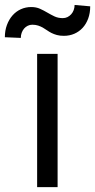

<svg xmlns="http://www.w3.org/2000/svg" viewBox="-54 -766 389 786"><path d="M98 -545.5H181.8V0H98ZM-34.1 -613.6Q-34.1 -641 -25.7 -663.5Q-17.4 -686.1 -3 -702.6Q11.4 -719.1 31.2 -728.2Q51.1 -737.2 73.9 -737.2Q94.1 -737.2 109.7 -730.1Q125.4 -723 139.7 -714.5Q154.1 -706 169 -698.9Q183.9 -691.8 203.1 -691.8Q213.4 -691.8 222.1 -696Q230.8 -700.3 237.4 -707.6Q244 -714.8 247.7 -724.8Q251.4 -734.7 251.4 -745.7L315.3 -740.1Q315.3 -712.4 307 -690Q298.7 -667.6 284.3 -652Q269.9 -636.4 250.2 -627.8Q230.5 -619.3 207.4 -619.3Q191.1 -619.3 178.8 -622.7Q166.5 -626.1 156.8 -631Q147 -636 138.5 -642Q130 -648.1 121.1 -653.1Q112.2 -658 101.9 -661.4Q91.6 -664.8 78.1 -664.8Q68.2 -664.8 59.5 -660.5Q50.8 -656.2 44.6 -649Q38.4 -641.7 34.8 -631.9Q31.2 -622.2 31.2 -610.8Z"/></svg>

Font: Interop
Style: Regular
Weight: 400
Designer: Rasmus Andersson, Google, Jang Haemin
Foundry: jhaemin
Version: Version 1.008